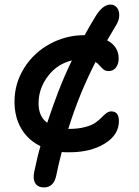

<svg xmlns="http://www.w3.org/2000/svg" viewBox="-20 -671 614 846"><path d="M173.8 154.8Q147 154.8 135.5 136.5Q124 118.2 130.9 85.9Q145.5 15.6 158.2 -26.9Q103 -54.2 73.5 -104.7Q43.9 -155.3 43.9 -223.1Q43.9 -303.2 86.2 -370.8Q128.4 -438.5 199.5 -477.3Q270.5 -516.1 353 -516.1Q377.9 -561.5 399.9 -597.2Q432.1 -650.9 466.8 -650.9Q482.9 -650.9 494.1 -638.7Q505.4 -626.5 505.4 -603.5Q505.4 -580.6 488.8 -555.2Q481 -543 452.1 -493.2Q502.9 -466.3 502.9 -413.1Q502.9 -389.6 491.2 -373.8Q479.5 -357.9 458 -357.9Q445.8 -357.9 437.5 -364Q429.2 -370.1 419.9 -381.1Q410.6 -392.1 400.9 -397.9Q369.6 -336.9 338.9 -264.2Q306.2 -184.6 280.8 -103H283.2Q324.2 -103 354.5 -111.1Q384.8 -119.1 400.4 -130.4Q416 -141.6 427 -152.8Q438 -164.1 448.2 -172.1Q458.5 -180.2 470.2 -180.2Q503.9 -180.2 503.9 -137.2Q503.9 -77.1 441.9 -38.6Q379.9 0 285.2 0Q261.7 0 252 -1Q235.8 61 228 102.1Q216.8 154.8 173.8 154.8ZM235.8 -264.2Q266.1 -342.3 296.9 -404.8Q231.9 -389.2 190.9 -335Q149.9 -280.8 149.9 -215.8Q149.9 -157.7 188 -129.9Q216.3 -213.9 235.8 -264.2Z"/></svg>

Font: Shantell Sans Irregular Bouncy
Style: Regular
Weight: 500
Designer: Stephen Nixon, Anya Danilova, Shantell Martin
Foundry: Arrow Type
Version: Version 1.006;[9816181b4]